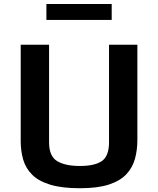

<svg xmlns="http://www.w3.org/2000/svg" viewBox="-20 -950 809 982"><path d="M388.7 12.7Q296.4 12.7 237.1 -5.4Q177.7 -23.4 144.8 -56.2Q111.8 -88.9 98.9 -132.8Q85.9 -176.8 85.9 -228.5V-721.2H231V-222.2Q231 -150.9 272.2 -126Q313.5 -101.1 388.7 -101.1Q464.8 -101.1 501.2 -126.5Q537.6 -151.9 537.6 -222.2V-721.2H682.6V-234.4Q682.6 -183.1 670.4 -138.2Q658.2 -93.3 626.7 -59.3Q595.2 -25.4 537.6 -6.3Q480 12.7 388.7 12.7ZM217.3 -929.7H551.3V-848.1H217.3Z"/></svg>

Font: Monda
Style: Bold
Weight: 700
Designer: Vernon Adams
Foundry: Vernon Adams
Version: Version 2.100; ttfautohint (v1.8.3)